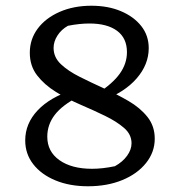

<svg xmlns="http://www.w3.org/2000/svg" viewBox="-20 -640 624 670"><path d="M287 10Q223 10 173.5 -10.5Q124 -31 96 -67Q68 -103 68 -150Q68 -209 111.5 -255Q155 -301 234 -326L253 -302Q197 -273 171 -239Q145 -205 145 -163Q145 -111 187.5 -81Q230 -51 301 -51Q338 -51 381 -60Q408 -75 423.5 -96.5Q439 -118 439 -140Q439 -171 413 -193.5Q387 -216 347 -235.5Q307 -255 261.5 -274.5Q216 -294 175.5 -319Q135 -344 109.5 -377Q84 -410 84 -456Q84 -503 111.5 -540Q139 -577 188 -598.5Q237 -620 299 -620Q357 -620 402 -601Q447 -582 473 -549Q499 -516 499 -472Q499 -415 457 -366.5Q415 -318 339 -290L320 -314Q373 -348 398 -383Q423 -418 423 -458Q423 -507 388.5 -532.5Q354 -558 292 -558Q275 -558 256 -556Q237 -554 217 -550Q194 -537 180.5 -516Q167 -495 167 -473Q167 -440 192.5 -416Q218 -392 258 -372Q298 -352 343 -331.5Q388 -311 428.5 -287.5Q469 -264 494.5 -232Q520 -200 520 -156Q520 -109 489.5 -71Q459 -33 406.5 -11.5Q354 10 287 10Z"/></svg>

Font: Piazzolla Thin Medium
Style: Regular
Weight: 500
Version: Version 2.005